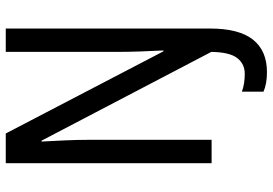

<svg xmlns="http://www.w3.org/2000/svg" viewBox="-160 -594 946 666"><g transform="rotate(-90 313.0 -261.0)"><path d="M396 192Q355 192 328 180V105Q341 110 357 112.5Q373 115 390 115Q424 115 444.5 89Q465 63 466 -1L158 -590H155Q157 -553 159 -509.5Q161 -466 161 -428V0H80V-714H183L468 -167H471Q469 -206 467.5 -247.5Q466 -289 466 -327V-714H547V-5Q547 95 508.5 143.5Q470 192 396 192Z"/></g></svg>

Font: Noto Sans Lao Condensed
Style: Regular
Weight: 400
Width: 3
Designer: Monotype Design Team
Foundry: Monotype Imaging Inc.
Version: Version 2.003; ttfautohint (v1.8.4.7-5d5b)